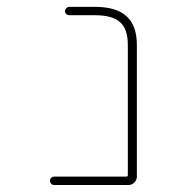

<svg xmlns="http://www.w3.org/2000/svg" viewBox="-20 -564 540 561"><path d="M138.7 -23.4Q132.8 -23.4 129.4 -27.3Q126 -31.2 126 -36.1Q126 -41 129.4 -44.4Q132.8 -47.9 138.7 -47.9H348.6Q353.5 -47.9 353.5 -52.7V-432.6Q353.5 -479.5 331.1 -499Q308.6 -519.5 257.8 -519.5H182.6Q177.7 -519.5 173.8 -522.9Q169.9 -526.4 169.9 -531.2Q169.9 -536.1 173.8 -540Q177.7 -543.9 182.6 -543.9H257.8Q320.3 -543.9 349.6 -516.6Q379.9 -489.3 379.9 -432.6V-47.9Q379.9 -38.1 372.6 -30.8Q365.2 -23.4 355.5 -23.4Z"/></svg>

Font: Rounded Mgen+ 1mn thin
Style: Regular
Weight: 100
Designer: [Source Han Sans]
Ryoko NISHIZUKA  (kana & ideographs); Paul D. Hunt (Latin, Greek & Cyrillic); Wenlong ZHANG  (bopomofo
Version: Version 1.059.20150602